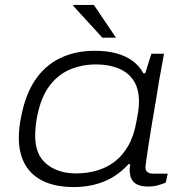

<svg xmlns="http://www.w3.org/2000/svg" viewBox="-20 -743 725 775"><path d="M278 12Q205 12 155.5 -11.5Q106 -35 81 -79.5Q56 -124 56 -187Q56 -208 58.5 -230Q61 -252 66 -275Q83 -362 122 -420Q161 -478 222 -508Q283 -538 363 -538Q411 -538 448.5 -528Q486 -518 514 -498Q542 -478 559 -447H566L591 -526H642L622 -416Q617 -385 610 -342Q603 -299 595 -253.5Q587 -208 581 -167.5Q575 -127 571 -100Q567 -73 567 -67Q567 -55 575 -48.5Q583 -42 600 -42H657L649 -6Q638 -1 619 4.5Q600 10 578 10Q542 10 524 -4.5Q506 -19 504 -46Q503 -53 503.5 -62Q504 -71 506 -79L499 -81Q457 -34 401.5 -11Q346 12 278 12ZM287 -43Q331 -43 371 -54.5Q411 -66 443.5 -91Q476 -116 498.5 -156Q521 -196 531 -254Q535 -274 537 -287.5Q539 -301 540 -311.5Q541 -322 541 -331Q541 -386 518.5 -419Q496 -452 457 -467.5Q418 -483 368 -483Q311 -483 262.5 -462.5Q214 -442 179.5 -396Q145 -350 130 -273Q126 -253 124.5 -238Q123 -223 122.5 -213.5Q122 -204 122 -194Q122 -118 168.5 -80.5Q215 -43 287 -43ZM393 -591 276 -719 277 -723H359L448 -591Z"/></svg>

Font: Archivo Expanded ExtraLight
Style: Italic
Weight: 250
Width: 7
Italic angle: -10°
Designer: Hector Gatti
Foundry: Omnibus-Type
Version: Version 2.001